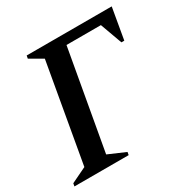

<svg xmlns="http://www.w3.org/2000/svg" viewBox="-160 -792 899 923"><g transform="rotate(-30 290.0 -330.0)"><path d="M-7 0 -4 -16 81 -57 177 -603 106 -644 109 -660H581L551 -487H535L491 -608H300L202 -57L297 -16L294 0Z"/></g></svg>

Font: Spectral SemiBold
Style: Italic
Weight: 600
Italic angle: -10°
Designer: Jean-Baptiste Levee
Foundry: Production Type
Version: Version 2.001